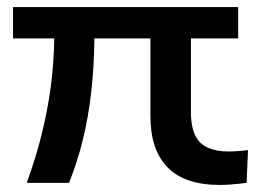

<svg xmlns="http://www.w3.org/2000/svg" viewBox="-20 -518 748 545"><path d="M605 7Q504 7 455.5 -43Q407 -93 407 -188V-409H248Q247 -328 239 -257Q231 -186 215.5 -122.5Q200 -59 176 1H56Q82 -71 98.5 -137.5Q115 -204 124 -271Q133 -338 134 -409H17V-498H656V-409H522V-199Q522 -174 527 -153.5Q532 -133 543.5 -118.5Q555 -104 576.5 -96Q598 -88 629 -88Q640 -88 654.5 -89Q669 -90 684 -92L680 1Q657 4 638 5.5Q619 7 605 7Z"/></svg>

Font: Nunito Sans 7pt SemiExpanded SemiBold
Style: Regular
Weight: 600
Width: 6
Designer: Vernon Adams
Foundry: Vernon Adams
Version: Version 3.101;gftools[0.9.27]